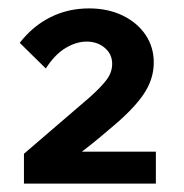

<svg xmlns="http://www.w3.org/2000/svg" viewBox="-20 -841 437 457"><path d="M351 -404H37V-475L193 -609Q221 -634 234 -651.5Q247 -669 247 -689Q247 -712 229.5 -727Q212 -742 186 -742Q162 -742 136.5 -727Q111 -712 89 -678L27 -739Q58 -779 100 -800Q142 -821 192 -821Q237 -821 272 -804Q307 -787 326.5 -758Q346 -729 346 -692Q346 -652 321 -615.5Q296 -579 240 -533Q218 -514 198 -498Q178 -482 159 -468L155 -480H351Z"/></svg>

Font: Wix Madefor Display
Style: Bold
Weight: 700
Designer: Dalton Maag Ltd
Foundry: Dalton Maag Ltd
Version: Version 3.100